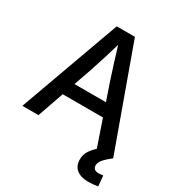

<svg xmlns="http://www.w3.org/2000/svg" viewBox="-215 -863 1111 1204"><g transform="rotate(30 340.5 -261.0)"><path d="M11.7 0 274.9 -727.5H406.7L669.4 0H550.8L410.6 -409.2Q393.6 -460.4 373.8 -523.7Q354 -586.9 326.2 -679.2H355Q327.6 -586.4 307.9 -523.2Q288.1 -460 271 -409.2L128.4 0ZM156.7 -189.5V-281.7H524.4V-189.5ZM605 206.1Q553.7 206.1 522.7 181.9Q491.7 157.7 491.7 110.8Q491.7 72.3 512 43.7Q532.2 15.1 565.4 -13.2L669.4 0Q629.9 31.7 613 52Q596.2 72.3 596.2 93.3Q596.2 109.4 606 118.4Q615.7 127.4 637.2 127.4Q645 127.4 653.8 126.5Q662.6 125.5 669.4 124.5L676.3 200.2Q661.1 202.6 642.1 204.3Q623 206.1 605 206.1Z"/></g></svg>

Font: Inter 28pt Medium
Style: Regular
Weight: 500
Designer: Rasmus Andersson
Foundry: rsms
Version: Version 4.001;git-66647c0bb